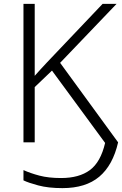

<svg xmlns="http://www.w3.org/2000/svg" viewBox="-20 -734 629 990"><path d="M302 236Q229 236 177 222Q125 208 101 196V143Q136 159 183 171.5Q230 184 295 184Q388 184 443.5 143Q499 102 522 3L248 -370L159 -285V0H101V-714H159V-343Q173 -359 190 -377.5Q207 -396 223 -413L509 -714H581L290 -410L589 0Q562 118 492 177Q422 236 302 236Z"/></svg>

Font: Noto Sans Light
Style: Regular
Weight: 300
Designer: Monotype Design Team
Foundry: Monotype Imaging Inc.
Version: Version 2.007